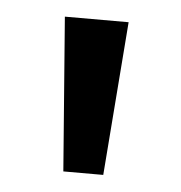

<svg xmlns="http://www.w3.org/2000/svg" viewBox="-32 -746 302 321"><g transform="rotate(5 118.5 -585.0)"><path d="M172 -714H65L85 -456H152Z"/></g></svg>

Font: Noto Sans Hanifi Rohingya Medium
Style: Regular
Weight: 500
Designer: Monotype Design Team and DaltonMaag
Foundry: Google LLC
Version: Version 2.102